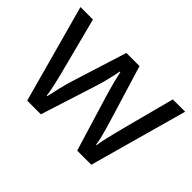

<svg xmlns="http://www.w3.org/2000/svg" viewBox="-103 -765 991 991"><g transform="rotate(45 393.0 -269.0)"><path d="M431 -303Q425 -324 419 -344.5Q413 -365 408.5 -383.5Q404 -402 400 -418Q396 -434 394 -445H390Q388 -434 384.5 -418Q381 -402 376.5 -383Q372 -364 366.5 -343.5Q361 -323 354 -302L258 -1H158L11 -537H102L176 -251Q184 -222 191 -192.5Q198 -163 203.5 -136.5Q209 -110 211 -91H215Q218 -103 222 -121Q226 -139 230.5 -159Q235 -179 240.5 -199Q246 -219 251 -235L346 -537H442L534 -235Q541 -212 548.5 -186Q556 -160 562 -135.5Q568 -111 570 -92H574Q576 -109 581.5 -134.5Q587 -160 594.5 -190.5Q602 -221 610 -251L685 -537H775L626 -1H523Z"/></g></svg>

Font: Noto Sans Vithkuqi
Style: Regular
Weight: 400
Version: Version 1.001